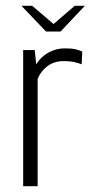

<svg xmlns="http://www.w3.org/2000/svg" viewBox="-20 -643 314 663"><path d="M54 -623H91L165 -560L238 -623H273L189 -534H139ZM60 0V-470H100L105 -421Q121 -447 147.5 -461.5Q174 -476 203 -476Q227 -476 240 -473Q253 -470 264 -465L262 -421Q249 -426 235 -429Q221 -432 200 -432Q168 -432 145 -415.5Q122 -399 110 -371V0Z"/></svg>

Font: Smooch Sans Thin
Style: Regular
Weight: 400
Version: Version 1.010